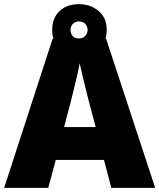

<svg xmlns="http://www.w3.org/2000/svg" viewBox="-20 -903 766 923"><path d="M515 0 480 -134H248L212 0H0L233 -717H490L726 0ZM409 -409Q404 -428 395 -463.5Q386 -499 377 -537Q368 -575 363 -599Q359 -575 350.5 -539Q342 -503 333.5 -468Q325 -433 319 -409L288 -292H440ZM360 -636Q302 -636 266.5 -669Q231 -702 231 -759Q231 -817 266.5 -850Q302 -883 360 -883Q415 -883 454 -850Q493 -817 493 -760Q493 -702 454.5 -669Q416 -636 360 -636ZM360 -718Q377 -718 389 -729.5Q401 -741 401 -759Q401 -778 389 -789Q377 -800 360 -800Q343 -800 331 -789Q319 -778 319 -759Q319 -741 329.5 -729.5Q340 -718 360 -718Z"/></svg>

Font: Noto Sans Bengali UI Black
Style: Regular
Weight: 900
Designer: Jelle Bosma - Monotype Design Team
Foundry: Monotype Imaging Inc.
Version: Version 2.003; ttfautohint (v1.8.4.7-5d5b)